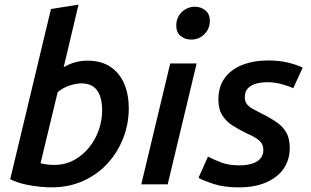

<svg xmlns="http://www.w3.org/2000/svg" viewBox="-20 -796 1343 829"><path d="M201 13Q185 13 155 10.5Q125 8 90.5 0.5Q56 -7 24 -22L200 -757L319 -776L255 -506Q279 -520 304.5 -527Q330 -534 358 -534Q418 -534 457.5 -507Q497 -480 516.5 -434Q536 -388 536 -328Q536 -261 512 -199.5Q488 -138 444 -90Q400 -42 338.5 -14.5Q277 13 201 13ZM214 -84Q261 -84 299 -104.5Q337 -125 364.5 -159Q392 -193 406.5 -234.5Q421 -276 421 -319Q421 -358 411 -384Q401 -410 381.5 -423Q362 -436 331 -436Q310 -436 281.5 -427Q253 -418 229 -398L155 -91Q170 -88 182 -86Q194 -84 214 -84Z M590 0 715 -522H829L704 0ZM806 -625Q779 -625 760 -640.5Q741 -656 741 -686Q741 -710 752.5 -728.5Q764 -747 782.5 -757Q801 -767 821 -767Q847 -767 866.5 -751.5Q886 -736 886 -705Q886 -682 874.5 -663.5Q863 -645 845 -635Q827 -625 806 -625Z M1011 13Q949 13 905 -1Q861 -15 837 -28L878 -120Q904 -106 936.5 -94Q969 -82 1013 -82Q1047 -82 1070.5 -90Q1094 -98 1105.5 -113Q1117 -128 1117 -147Q1117 -166 1109.5 -177.5Q1102 -189 1085.5 -199.5Q1069 -210 1044 -221Q1013 -236 985.5 -253Q958 -270 940.5 -297Q923 -324 923 -366Q923 -422 950.5 -459.5Q978 -497 1027 -516Q1076 -535 1140 -535Q1185 -535 1222.5 -526Q1260 -517 1287 -504L1246 -415Q1225 -425 1195 -433Q1165 -441 1134 -441Q1110 -441 1088 -435.5Q1066 -430 1051.5 -416Q1037 -402 1037 -376Q1037 -358 1046 -346.5Q1055 -335 1071 -326Q1087 -317 1107 -307Q1148 -287 1175.5 -267.5Q1203 -248 1217 -222.5Q1231 -197 1231 -157Q1231 -107 1205.5 -69Q1180 -31 1130.5 -9Q1081 13 1011 13Z"/></svg>

Font: Ubuntu Sans SemiBold
Style: Italic
Weight: 600
Italic angle: -13.5°
Designer: Dalton Maag Ltd
Foundry: Dalton Maag Ltd
Version: Version 1.006